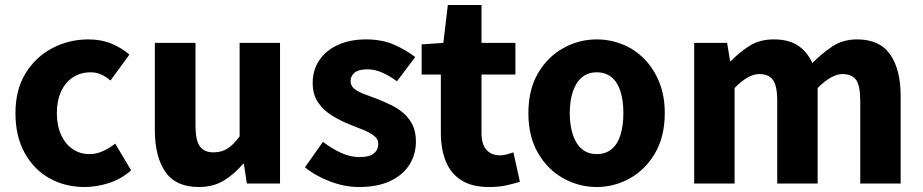

<svg xmlns="http://www.w3.org/2000/svg" viewBox="-20 -736 3702 770"><path d="M320 14Q241 14 178.5 -21Q116 -56 79 -122.5Q42 -189 42 -282Q42 -376 82.5 -442Q123 -508 190 -543Q257 -578 334 -578Q386 -578 427 -561Q468 -544 499 -517L423 -413Q403 -430 384 -438Q365 -446 344 -446Q303 -446 272.5 -426Q242 -406 225 -369Q208 -332 208 -282Q208 -233 225 -195.5Q242 -158 271.5 -138Q301 -118 338 -118Q367 -118 393 -130Q419 -142 442 -160L506 -53Q465 -17 415.5 -1.5Q366 14 320 14Z M777 14Q685 14 643 -47Q601 -108 601 -214V-564H764V-234Q764 -173 781.5 -149Q799 -125 836 -125Q868 -125 892 -140Q916 -155 941 -189V-564H1103V0H970L958 -79H955Q919 -37 877 -11.5Q835 14 777 14Z M1419 14Q1363 14 1304.5 -8Q1246 -30 1203 -65L1275 -167Q1314 -138 1350 -122Q1386 -106 1422 -106Q1461 -106 1479 -120.5Q1497 -135 1497 -159Q1497 -178 1480.5 -191Q1464 -204 1437.5 -215Q1411 -226 1382 -237Q1347 -251 1313 -271.5Q1279 -292 1256.5 -324Q1234 -356 1234 -403Q1234 -455 1260.5 -494.5Q1287 -534 1335.5 -556Q1384 -578 1448 -578Q1512 -578 1561 -556.5Q1610 -535 1645 -507L1572 -410Q1542 -432 1512.5 -445Q1483 -458 1453 -458Q1419 -458 1402.5 -445Q1386 -432 1386 -410Q1386 -392 1401 -380Q1416 -368 1441 -358.5Q1466 -349 1496 -338Q1523 -327 1550 -314Q1577 -301 1599.5 -281Q1622 -261 1635 -234Q1648 -207 1648 -168Q1648 -117 1622 -75.5Q1596 -34 1545 -10Q1494 14 1419 14Z M1941 14Q1872 14 1829.5 -13.5Q1787 -41 1767.5 -90Q1748 -139 1748 -203V-437H1671V-558L1758 -564L1776 -716H1911V-564H2047V-437H1911V-204Q1911 -157 1931 -135Q1951 -113 1985 -113Q1999 -113 2013.5 -117Q2028 -121 2039 -125L2065 -7Q2043 0 2012.5 7Q1982 14 1941 14Z M2373 14Q2302 14 2239 -21Q2176 -56 2137.5 -122.5Q2099 -189 2099 -282Q2099 -376 2137.5 -442Q2176 -508 2239 -543Q2302 -578 2373 -578Q2426 -578 2475.5 -558.5Q2525 -539 2563 -500.5Q2601 -462 2623.5 -407.5Q2646 -353 2646 -282Q2646 -189 2607.5 -122.5Q2569 -56 2506.5 -21Q2444 14 2373 14ZM2373 -118Q2409 -118 2433 -138Q2457 -158 2468.5 -195.5Q2480 -233 2480 -282Q2480 -332 2468.5 -369Q2457 -406 2433 -426Q2409 -446 2373 -446Q2338 -446 2314 -426Q2290 -406 2277.5 -369Q2265 -332 2265 -282Q2265 -233 2277.5 -195.5Q2290 -158 2314 -138Q2338 -118 2373 -118Z M2764 0V-564H2896L2908 -491H2911Q2946 -527 2986.5 -552.5Q3027 -578 3083 -578Q3143 -578 3180 -553.5Q3217 -529 3238 -483Q3276 -522 3318.5 -550Q3361 -578 3417 -578Q3508 -578 3550 -517.5Q3592 -457 3592 -351V0H3430V-330Q3430 -393 3413 -416Q3396 -439 3358 -439Q3337 -439 3312 -425Q3287 -411 3259 -383V0H3097V-330Q3097 -393 3079.5 -416Q3062 -439 3024 -439Q3003 -439 2978 -425Q2953 -411 2926 -383V0Z"/></svg>

Font: Noto Sans KR ExtraBold
Style: Regular
Weight: 800
Designer: Ryoko NISHIZUKA  (kana, bopomofo & ideographs); Paul D. Hunt (Latin, Greek & Cyrillic); Sandoll Communications , Soo-you
Foundry: Adobe
Version: Version 2.004-H2;hotconv 1.0.118;makeotfexe 2.5.65603